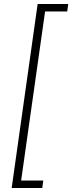

<svg xmlns="http://www.w3.org/2000/svg" viewBox="-20 -823 359 954"><path d="M319 -803 314 -766H204L85 74H195L190 111H38L167 -803Z"/></svg>

Font: Fira Sans ExtraLight
Style: Italic
Weight: 275
Italic angle: -8°
Designer: Carrois Corporate & Edenspiekermann AG
Foundry: Carrois Corporate GbR & Edenspiekermann AG
Version: Version 4.203